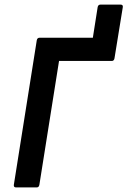

<svg xmlns="http://www.w3.org/2000/svg" viewBox="-20 -820 558 840"><path d="M50.4 0Q38.9 0 40.6 -11.8L140.9 -643.9Q142.9 -655 153.7 -655H386.2L407.2 -788.4Q409.2 -799.9 419.7 -799.9H507.1Q519.2 -799.9 517.2 -788.4L480.9 -565.1Q478.9 -553.3 469.1 -553.3H238.3L152.3 -11.8Q150.3 0 140.5 0Z"/></svg>

Font: Sofia Sans Semi Condensed
Style: Italic
Weight: 400
Italic angle: -9°
Designer: Botio Nikoltchev, Ani Petrova
Foundry: lettersoup
Version: Version 4.101